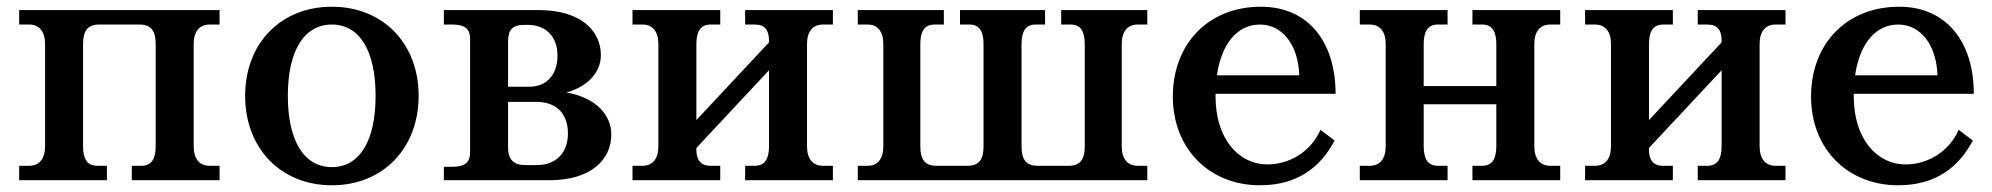

<svg xmlns="http://www.w3.org/2000/svg" viewBox="-20 -536 5925 571"><path d="M227 -101V-405C227 -442 239 -463 275 -463H395C431 -463 443 -442 443 -405V-101C443 -64 431 -43 401 -43H372V0H633V-43H603C573 -43 556 -64 556 -101V-405C556 -442 573 -463 603 -463H633V-506H37V-463H67C97 -463 114 -442 114 -405V-101C114 -64 97 -43 67 -43H37V0H298V-43H269C239 -43 227 -64 227 -101Z M967 -39C885 -39 836 -116 836 -251C836 -386 885 -463 967 -463C1049 -463 1097 -386 1097 -251C1097 -116 1049 -39 967 -39ZM709 -251C709 -95 815 15 967 15C1119 15 1225 -95 1225 -251C1225 -407 1119 -516 967 -516C815 -516 709 -407 709 -251Z M1300 0H1614C1736 0 1798 -60 1798 -136C1798 -193 1754 -245 1665 -261C1729 -279 1767 -322 1767 -372C1767 -447 1704 -506 1583 -506H1300V-463H1326C1362 -463 1378 -450 1378 -421V-82C1378 -53 1362 -40 1326 -40H1300ZM1491 -97V-233H1575C1640 -233 1669 -193 1669 -139C1669 -84 1636 -45 1576 -45H1543C1508 -45 1491 -61 1491 -97ZM1491 -278V-413C1491 -446 1503 -462 1538 -462H1550C1606 -462 1638 -424 1638 -371C1638 -317 1609 -278 1553 -278Z M2051 -91V-96L2267 -327V-101C2267 -64 2255 -43 2225 -43H2196V0H2457V-43H2427C2397 -43 2380 -64 2380 -101V-405C2380 -442 2397 -463 2427 -463H2457V-506H2196V-463H2225C2255 -463 2267 -446 2267 -415V-410L2051 -179V-405C2051 -442 2063 -463 2093 -463H2122V-506H1861V-463H1891C1921 -463 1938 -442 1938 -405V-101C1938 -64 1921 -43 1891 -43H1861V0H2122V-43H2093C2063 -43 2051 -61 2051 -91Z M2717 -101V-405C2717 -442 2729 -463 2759 -463H2787V-506H2531V-463H2561C2590 -463 2607 -442 2607 -405V-101C2607 -64 2590 -43 2561 -43H2531V0H3392V-43H3363C3333 -43 3316 -64 3316 -101V-405C3316 -442 3333 -463 3363 -463H3392V-506H3136V-463H3165C3194 -463 3206 -442 3206 -405V-101C3206 -64 3194 -43 3159 -43H3065C3030 -43 3018 -64 3018 -101V-405C3018 -442 3030 -463 3059 -463H3088V-506H2835V-463H2864C2893 -463 2905 -442 2905 -405V-101C2905 -64 2893 -43 2858 -43H2764C2729 -43 2717 -64 2717 -101Z M3468 -249C3468 -93 3577 15 3727 15C3838 15 3907 -38 3949 -118L3907 -150C3878 -83 3812 -47 3750 -47C3662 -47 3595 -125 3595 -249V-257H3952C3952 -411 3871 -516 3730 -516C3573 -516 3468 -405 3468 -249ZM3599 -312C3613 -408 3661 -463 3727 -463C3795 -463 3841 -401 3844 -312Z M4214 -101V-226H4430V-101C4430 -64 4418 -43 4388 -43H4359V0H4620V-43H4590C4560 -43 4543 -64 4543 -101V-405C4543 -442 4560 -463 4590 -463H4620V-506H4359V-463H4388C4418 -463 4430 -442 4430 -405V-280H4214V-405C4214 -442 4226 -463 4256 -463H4285V-506H4024V-463H4054C4084 -463 4101 -442 4101 -405V-101C4101 -64 4084 -43 4054 -43H4024V0H4285V-43H4256C4226 -43 4214 -64 4214 -101Z M4884 -91V-96L5100 -327V-101C5100 -64 5088 -43 5058 -43H5029V0H5290V-43H5260C5230 -43 5213 -64 5213 -101V-405C5213 -442 5230 -463 5260 -463H5290V-506H5029V-463H5058C5088 -463 5100 -446 5100 -415V-410L4884 -179V-405C4884 -442 4896 -463 4926 -463H4955V-506H4694V-463H4724C4754 -463 4771 -442 4771 -405V-101C4771 -64 4754 -43 4724 -43H4694V0H4955V-43H4926C4896 -43 4884 -61 4884 -91Z M5366 -249C5366 -93 5475 15 5625 15C5736 15 5805 -38 5847 -118L5805 -150C5776 -83 5710 -47 5648 -47C5560 -47 5493 -125 5493 -249V-257H5850C5850 -411 5769 -516 5628 -516C5471 -516 5366 -405 5366 -249ZM5497 -312C5511 -408 5559 -463 5625 -463C5693 -463 5739 -401 5742 -312Z"/></svg>

Font: LT Superior Serif Semibold
Style: Regular
Weight: 600
Designer: Daniel Lyons
Foundry: LyonsType
Version: Version 2.120;FEAKit 1.0